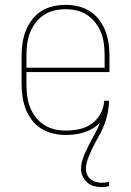

<svg xmlns="http://www.w3.org/2000/svg" viewBox="-20 -548 540 791"><path d="M398 223Q382 223 366.5 218.5Q351 214 339 203.5Q327 193 320.5 178.5Q314 164 314 148Q314 130 319 113.5Q324 97 331 81Q338 65 346 49.5Q354 34 362.5 19Q371 4 378.5 -11.5Q386 -27 392 -43Q379 -29 362.5 -19Q346 -9 327.5 -3Q309 3 289.5 5.5Q270 8 251 8Q225 8 199 2Q173 -4 151 -17.5Q129 -31 112.5 -52Q96 -73 86.5 -97.5Q77 -122 73 -148Q69 -174 69 -200V-320Q69 -346 73 -372Q77 -398 86.5 -422Q96 -446 112 -467Q128 -488 150 -502Q172 -516 198 -522Q224 -528 250 -528Q276 -528 302 -522Q328 -516 350 -502Q372 -488 388 -467Q404 -446 413.5 -422Q423 -398 427 -372Q431 -346 431 -320V-251H89V-200Q89 -176 92 -152.5Q95 -129 103.5 -107Q112 -85 126.5 -66Q141 -47 161 -34Q181 -21 204 -15.5Q227 -10 251 -10Q279 -10 307 -16Q335 -22 357.5 -38Q380 -54 394 -79.5Q408 -105 409 -133H429Q429 -114 426 -95.5Q423 -77 418 -59Q413 -41 405.5 -24Q398 -7 389 9.5Q380 26 371 42.5Q362 59 354.5 76Q347 93 340.5 111Q334 129 334 148Q334 160 339 171.5Q344 183 353.5 190.5Q363 198 375 201.5Q387 205 400 205Q407 205 414.5 204Q422 203 429 201V219Q421 221 413.5 222Q406 223 398 223ZM89 -269H411V-320Q411 -344 408 -367.5Q405 -391 396.5 -413Q388 -435 373.5 -454Q359 -473 339.5 -486Q320 -499 297 -504.5Q274 -510 250 -510Q226 -510 203 -504.5Q180 -499 160.5 -486Q141 -473 126.5 -454Q112 -435 103.5 -413Q95 -391 92 -367.5Q89 -344 89 -320Z"/></svg>

Font: Iosevka Curly Slab Thin
Style: Regular
Weight: 100
Monospace: yes
Designer: Belleve Invis
Foundry: Belleve Invis
Version: Version 22.1.2; ttfautohint (v1.8.4)